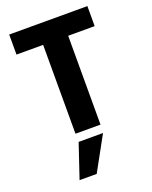

<svg xmlns="http://www.w3.org/2000/svg" viewBox="-169 -764 883 1117"><g transform="rotate(-20 272.0 -206.0)"><path d="M514 -550H350V0H195V-550H30V-674H514ZM231 262H125L196 51H347Z"/></g></svg>

Font: Hind Mysuru
Style: Bold
Weight: 700
Designer: Manushi Parikh, Hitesh Malaviya
Foundry: Indian Type Foundry
Version: Version 0.703;PS 1.0;hotconv 1.0.86;makeotf.lib2.5.63406